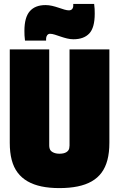

<svg xmlns="http://www.w3.org/2000/svg" viewBox="-20 -953 610 983"><path d="M30 -222V-700H232V-208Q232 -200 234 -193Q236 -186 240 -181.5Q244 -177 250.5 -173.5Q257 -170 265.5 -168Q274 -166 284 -166Q296 -166 304.5 -168Q313 -170 319 -173.5Q325 -177 329 -182Q333 -187 334.5 -194Q336 -201 336 -208V-700H540V-222Q540 -172 530 -134Q520 -96 500 -69Q480 -42 449.5 -24.5Q419 -7 377.5 1.5Q336 10 284 10Q233 10 192.5 1.5Q152 -7 121.5 -24.5Q91 -42 70.5 -69Q50 -96 40 -134Q30 -172 30 -222ZM108 -745Q106 -759 105.5 -771.5Q105 -784 105 -795Q105 -864 132.5 -895.5Q160 -927 213 -927Q230 -927 247 -923Q264 -919 280 -913.5Q296 -908 309.5 -904Q323 -900 333 -900Q340 -900 345 -903Q350 -906 352.5 -911.5Q355 -917 355 -923Q355 -925 355 -928.5Q355 -932 355 -933H462Q464 -920 464.5 -907Q465 -894 465 -883Q465 -811 437 -781.5Q409 -752 356 -752Q340 -752 323.5 -756Q307 -760 291 -765.5Q275 -771 261 -775.5Q247 -780 236 -780Q227 -780 221.5 -772.5Q216 -765 216 -755Q216 -754 216 -750.5Q216 -747 216 -745Z"/></svg>

Font: Georama SemiCondensed Black
Style: Regular
Weight: 900
Width: 4
Designer: Jean-Baptiste Levee
Foundry: Production Type
Version: Version 1.001